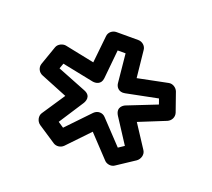

<svg xmlns="http://www.w3.org/2000/svg" viewBox="-76 -833 629 570"><g transform="rotate(20 238.5 -548.0)"><path d="M151 -416 133 -428 183 -505C187 -511 198 -532 172 -542L81 -578L87 -595L186 -575C196 -573 214 -575 216 -596L225 -687H250L259 -596C260 -585 269 -571 289 -575L389 -595L395 -578L304 -542C298 -540 277 -529 292 -505L342 -428L324 -416L256 -488C247 -498 231 -499 220 -488ZM141 -363C150 -357 164 -358 173 -367L238 -435L302 -367C309 -359 324 -356 334 -363L390 -400C400 -407 406 -423 398 -435L351 -507L435 -541C447 -546 454 -559 450 -572L429 -632C425 -642 413 -651 400 -648L306 -629L297 -715C296 -727 285 -737 272 -737H203C191 -737 179 -728 178 -715L169 -629L76 -648C66 -650 51 -644 47 -632L26 -572C22 -560 28 -546 41 -541L125 -507L77 -435C70 -425 73 -408 85 -400Z"/></g></svg>

Font: Falling Sky
Style: ExtOu
Weight: 400
Designer: Paul D. Hunt
Foundry: Adobe Systems Incorporated
Version: Version 1.02